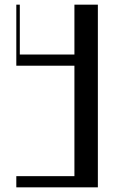

<svg xmlns="http://www.w3.org/2000/svg" viewBox="-20 -804 510 824"><path d="M50 -48H299.4V-522H50V-784H65V-570H299.4V-784H400V0H50Z"/></svg>

Font: Facade Sud
Style: Regular
Weight: 100
Designer: Éléonore Fines
Foundry: Velvetyne Type Foundry
Version: Version 1.001;Glyphs 3.2 (3202)